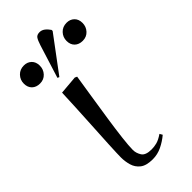

<svg xmlns="http://www.w3.org/2000/svg" viewBox="-298 -843 909 909"><g transform="rotate(-45 156.0 -388.5)"><path d="M135 14Q92 14 70.5 -3Q49 -20 41.5 -46Q34 -72 34 -99Q34 -120 37 -180.5Q40 -241 45 -327.5Q50 -414 54 -513L147 -521L158 -516Q150 -465 140 -401.5Q130 -338 120.5 -275Q111 -212 105 -161Q99 -110 99 -84Q99 -63 111.5 -43Q124 -23 164 -23Q181 -23 199 -27.5Q217 -32 242 -49L250 -35Q225 -14 196 0Q167 14 135 14ZM97 -574 88 -578 140 -744Q148 -769 155.5 -780Q163 -791 181 -791Q195 -791 207 -782Q219 -773 229 -758V-751ZM11 -617Q-14 -617 -29 -631.5Q-44 -646 -44 -671Q-44 -696 -27 -714Q-10 -732 17 -732Q40 -732 55 -717.5Q70 -703 70 -678Q70 -653 53.5 -635Q37 -617 11 -617ZM297 -617Q272 -617 257 -631.5Q242 -646 242 -671Q242 -696 259 -714Q276 -732 303 -732Q326 -732 341 -717.5Q356 -703 356 -678Q356 -653 339.5 -635Q323 -617 297 -617Z"/></g></svg>

Font: Literata 72pt
Style: Italic
Weight: 400
Italic angle: -2°
Designer: Latin by Veronika Burian and Jose Scaglione. Greek by Irene Vlachou. Cyrillic by Vera Evstafieva
Foundry: TypeTogether
Version: Version 3.002